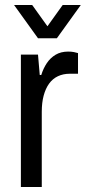

<svg xmlns="http://www.w3.org/2000/svg" viewBox="-20 -743 341 763"><path d="M63 0V-526H131L138 -445H144Q152 -471 166 -492Q180 -513 201 -525.5Q222 -538 251 -538Q264 -538 274 -536Q284 -534 290 -532V-450H258Q231 -450 210 -440Q189 -430 175 -410.5Q161 -391 153.5 -363Q146 -335 146 -299V0ZM36 -723H108L189 -610H148L229 -723H301L206 -591H131Z"/></svg>

Font: Archivo SemiCondensed
Style: Regular
Weight: 400
Width: 4
Designer: Hector Gatti
Foundry: Omnibus-Type
Version: Version 2.001